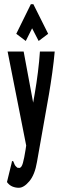

<svg xmlns="http://www.w3.org/2000/svg" viewBox="-20 -715 290 909"><path d="M69 174Q53 174 38.5 168Q24 162 13 147L35 57L37 47L43 49Q46 56 49 63.5Q52 71 62 79Q65 80 71 80Q82 80 88.5 56.5Q95 33 101 -6L104 -26L16 -471H92L137 -229L145 -275Q153 -321 159.5 -373Q166 -425 169 -471H239Q235 -425 227.5 -371Q220 -317 212 -270L155 52Q145 112 119 143Q93 174 69 174ZM102 -521 57 -555 126 -695H138L208 -555L163 -521L132 -581Z"/></svg>

Font: Inconsolata UltraCondensed Black
Style: Regular
Weight: 900
Width: 1
Monospace: yes
Designer: Raph Levien, Cyreal, Brenton Simpson
Foundry: Raph Levien, Cyreal, Google
Version: Version 3.001; ttfautohint (v1.8.2.53-6de2)